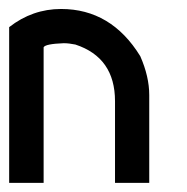

<svg xmlns="http://www.w3.org/2000/svg" viewBox="-20 -399 407 419"><path d="M113.3 -379.4Q222.7 -379.4 286.1 -276.4Q305.7 -231.9 305.7 -191.4V0H231V-178.2Q231 -273.4 144.5 -301.8Q130.4 -304.7 119.1 -304.7Q79.1 -303.2 75.2 -295.9V0H0V-339.8Q50.8 -379.4 113.3 -379.4Z"/></svg>

Font: Gasq
Style: Regular
Weight: 400
Designer: Husham Jawad
Version: Version 1.00;December 29, 2020;FontCreator 13.0.0.2683 32-bi